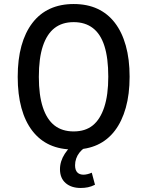

<svg xmlns="http://www.w3.org/2000/svg" viewBox="-20 -734 732 954"><path d="M346 9Q279 9 228 -14Q177 -37 141 -83.5Q105 -130 86.5 -197.5Q68 -265 68 -352Q68 -439 86.5 -506Q105 -573 141 -620Q177 -667 228.5 -690.5Q280 -714 346 -714Q413 -714 464 -690.5Q515 -667 550.5 -621Q586 -575 605 -507.5Q624 -440 624 -353Q624 -266 605 -198.5Q586 -131 550.5 -84.5Q515 -38 464 -14.5Q413 9 346 9ZM346 -81Q404 -81 441 -111Q478 -141 498 -201.5Q518 -262 518 -353Q518 -445 499 -505Q480 -565 441.5 -594.5Q403 -624 346 -624Q289 -624 251 -594.5Q213 -565 193 -505Q173 -445 173 -352Q173 -261 193 -200.5Q213 -140 251 -110.5Q289 -81 346 -81ZM381 200Q334 200 306 175.5Q278 151 278 107Q278 67 302 30Q326 -7 366 -34L401 0Q386 10 375 24Q364 38 358.5 54Q353 70 353 87Q353 111 364 122.5Q375 134 395 134Q403 134 414 131.5Q425 129 436 124L452 184Q434 193 417 196.5Q400 200 381 200Z"/></svg>

Font: Nunito Sans 7pt Condensed SemiBold
Style: Regular
Weight: 600
Width: 3
Designer: Vernon Adams
Foundry: Vernon Adams
Version: Version 3.101;gftools[0.9.27]